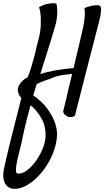

<svg xmlns="http://www.w3.org/2000/svg" viewBox="-115 -718 656 1208"><path d="M515.6 -677.7Q521.5 -672.9 521 -658.2Q520.5 -643.6 518.6 -627.9Q514.6 -609.4 509.8 -587.9Q499 -545.9 478.5 -466.8Q460.9 -399.4 431.2 -283.2Q401.4 -167 356.4 9.8Q350.6 14.6 343.8 16.6Q336.9 18.6 331.1 18.6Q324.2 18.6 317.4 17.6Q309.6 15.6 302.7 11.7Q296.9 7.8 291 1.5Q285.2 -4.9 282.2 -15.6Q293 -58.6 302.7 -100.6Q312.5 -142.6 320.3 -176.8Q330.1 -215.8 338.9 -252.9Q305.7 -250 273.4 -245.1Q241.2 -240.2 203.1 -223.6Q186.5 -217.8 169.9 -211.9Q156.2 -207 141.1 -200.7Q126 -194.3 116.2 -189.5L93.8 -118.2Q150.4 -78.1 181.2 -36.1Q211.9 5.9 225.6 41Q242.2 82 244.1 121.1Q244.1 164.1 231.4 207.5Q218.8 251 197.8 290.5Q176.8 330.1 148.9 364.3Q121.1 398.4 90.3 422.9Q59.6 447.3 27.8 460Q-3.9 472.7 -32.2 469.7Q-52.7 467.8 -66.4 456.5Q-80.1 445.3 -86.9 428.2Q-93.8 411.1 -94.7 390.1Q-95.7 369.1 -90.8 348.6Q-86.9 328.1 -74.2 272.5Q-63.5 225.6 -41 136.2Q-18.6 46.9 19.5 -101.6Q8.8 -112.3 4.4 -122.6Q0 -132.8 -2 -142.6Q-3.9 -153.3 -2 -164.1Q2 -177.7 9.8 -189.5Q16.6 -200.2 28.3 -211.4Q40 -222.7 59.6 -232.4Q72.3 -263.7 82.5 -298.3Q92.8 -333 100.6 -361.3Q109.4 -394.5 116.2 -427.7Q140.6 -510.7 141.6 -563Q142.6 -615.2 139.6 -631.8Q138.7 -638.7 137.7 -645.5Q135.7 -651.4 134.3 -658.7Q132.8 -666 130.9 -672.9Q141.6 -678.7 149.9 -682.6Q158.2 -686.5 164.1 -688.5Q170.9 -691.4 176.8 -692.4Q199.2 -697.3 219.2 -697.8Q239.3 -698.2 241.2 -690.4Q242.2 -685.5 243.7 -672.9Q245.1 -660.2 245.1 -641.6Q245.1 -623 242.2 -600.1Q239.3 -577.1 231.4 -551.8Q224.6 -529.3 212.9 -489.3Q202.1 -455.1 184.6 -397.9Q167 -340.8 138.7 -252Q161.1 -259.8 185.1 -265.1Q209 -270.5 228.5 -274.4Q251 -278.3 272.5 -281.2Q297.9 -285.2 315.9 -286.6Q334 -288.1 347.7 -289.1Q358.4 -335 369.1 -379.4Q379.9 -423.8 388.7 -461.9Q397.5 -500 403.8 -527.8Q410.2 -555.7 412.1 -567.4Q415 -585.9 417 -603.5Q418.9 -619.1 418.9 -635.7Q418.9 -652.3 416 -666Q423.8 -670.9 433.1 -673.8Q442.4 -676.8 451.2 -678.7Q461.9 -681.6 472.7 -683.6Q483.4 -685.5 492.2 -685.5Q500 -685.5 506.8 -684.1Q513.7 -682.6 515.6 -677.7ZM159.2 54.7Q150.4 34.2 138.7 14.6Q127.9 -2 112.8 -21Q97.7 -40 77.1 -55.7Q63.5 -6.8 53.2 34.2Q43 75.2 36.1 106.4Q27.3 142.6 22.5 171.9Q13.7 209 4.4 245.1Q-4.9 281.2 -10.3 310.1Q-15.6 338.9 -14.6 356.4Q-13.7 374 -2 374Q26.4 376 57.1 352.1Q87.9 328.1 113.3 291.5Q138.7 254.9 155.3 212.4Q171.9 169.9 171.9 133.8Q171.9 93.8 159.2 54.7Z"/></svg>

Font: Satisfy
Style: Regular
Weight: 400
Designer: Font Diner, Inc
Foundry: Font Diner, Inc
Version: Version 1.000